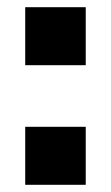

<svg xmlns="http://www.w3.org/2000/svg" viewBox="-20 -513 308 533"><path d="M50 -332V-493H218V-332ZM50 0V-161H218V0Z"/></svg>

Font: Nunito Sans 11pt ExtraBold
Style: Regular
Weight: 800
Version: Version 3.101;gftools[0.9.27]